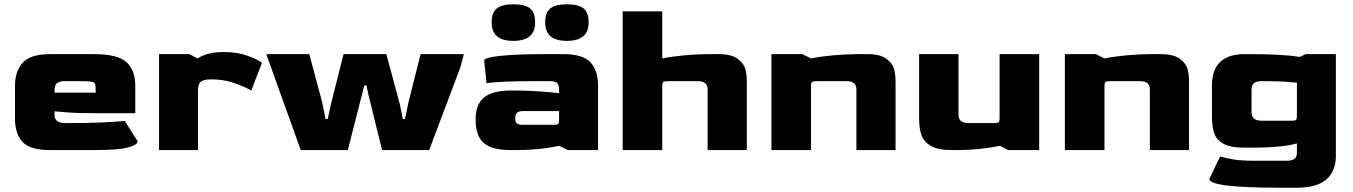

<svg xmlns="http://www.w3.org/2000/svg" viewBox="-20 -701 6321 897"><path d="M50 -149V-300Q50 -368 86 -408Q122 -448 213 -448H420Q530 -448 571 -410.5Q612 -373 612 -300V-172H437Q334 -172 287.5 -176.5Q241 -181 235 -181V-166Q234 -126 283 -126H314Q453 -126 563 -136L623 -41Q623 -24 577.5 -12Q532 0 426 0H213Q120 0 85 -38Q50 -76 50 -149ZM427 -268V-282Q427 -304 423 -311Q419 -318 403.5 -320Q388 -322 341 -322H283Q258 -322 246.5 -312.5Q235 -303 235 -282V-268Z M723 -448H865L903 -428Q949 -458 1025 -458Q1089 -458 1136.5 -440.5Q1184 -423 1204 -408L1154 -278Q1127 -294 1077 -312Q1027 -330 974 -330H963Q932 -330 918.5 -319.5Q905 -309 905 -279V0H723Z M1224 -448H1425L1485 -224L1501 -145H1511L1526 -214L1585 -448H1785L1848 -214L1862 -145H1872L1889 -226L1945 -448H2147L2131 -387L1985 0H1765L1702 -255L1692 -302H1682L1605 0H1385Z M2202 -143Q2202 -213 2241 -245.5Q2280 -278 2366 -278H2397Q2474 -278 2592 -266V-282Q2592 -302 2584 -312Q2576 -322 2544 -322H2494Q2305 -322 2253 -312L2242 -418Q2242 -432 2317 -440Q2392 -448 2512 -448H2612Q2704 -448 2739 -409.5Q2774 -371 2774 -300V0H2632L2593 -20Q2502 0 2396 0H2366Q2278 0 2240 -33Q2202 -66 2202 -143ZM2562 -118Q2578 -118 2583.5 -119.5Q2589 -121 2590.5 -126.5Q2592 -132 2592 -147V-182H2424Q2404 -182 2395.5 -174.5Q2387 -167 2387 -148Q2387 -130 2395 -124Q2403 -118 2424 -118ZM2527 -596Q2527 -643 2551.5 -662Q2576 -681 2628 -681Q2682 -681 2706 -662Q2730 -643 2730 -596Q2730 -510 2628 -510Q2527 -510 2527 -596ZM2277 -596Q2277 -643 2301.5 -662Q2326 -681 2378 -681Q2432 -681 2456 -662Q2480 -643 2480 -596Q2480 -510 2378 -510Q2277 -510 2277 -596Z M2889 -648H3074V-428Q3118 -437 3177 -442.5Q3236 -448 3287 -448H3337Q3397 -448 3426 -426.5Q3455 -405 3462 -378.5Q3469 -352 3469 -320V0H3286V-282Q3286 -303 3274.5 -312.5Q3263 -322 3238 -322H3104Q3085 -322 3079.5 -318.5Q3074 -315 3074 -300V0H2889Z M3584 -448H3729L3769 -428Q3812 -437 3871.5 -442.5Q3931 -448 3982 -448H4032Q4092 -448 4121 -426.5Q4150 -405 4157 -378.5Q4164 -352 4164 -320V0H3981V-282Q3981 -303 3969.5 -312.5Q3958 -322 3933 -322H3799Q3780 -322 3774.5 -318.5Q3769 -315 3769 -300V0H3584Z M4274 -148V-448H4458V-166Q4458 -145 4470 -135.5Q4482 -126 4506 -126H4620Q4636 -126 4641.5 -127.5Q4647 -129 4648.5 -134.5Q4650 -140 4650 -156V-448H4835V0H4690L4652 -20Q4556 0 4455 0H4426Q4363 0 4329.5 -19Q4296 -38 4285 -69.5Q4274 -101 4274 -148Z M4955 -448H5100L5140 -428Q5183 -437 5242.5 -442.5Q5302 -448 5353 -448H5403Q5463 -448 5492 -426.5Q5521 -405 5528 -378.5Q5535 -352 5535 -320V0H5352V-282Q5352 -303 5340.5 -312.5Q5329 -322 5304 -322H5170Q5151 -322 5145.5 -318.5Q5140 -315 5140 -300V0H4955Z M5630 135 5680 30Q5708 38 5743 44Q5778 50 5840 50H5991Q6017 50 6028.5 40.5Q6040 31 6039 10V-31Q5969 -11 5823 -11H5794Q5731 -11 5697.5 -28.5Q5664 -46 5653 -77.5Q5642 -109 5642 -160V-300Q5642 -448 5794 -448H5824Q5975 -448 6053 -435L6079 -448H6221V28Q6221 98 6177 137Q6133 176 6039 176H5959Q5630 176 5630 135ZM6008 -137Q6024 -137 6030 -138.5Q6036 -140 6037.5 -145.5Q6039 -151 6039 -167V-315L6011 -317Q5958 -322 5886 -322H5875Q5850 -322 5838.5 -312.5Q5827 -303 5827 -282V-177Q5826 -137 5875 -137Z"/></svg>

Font: Gold Bold
Style: Regular
Weight: 400
Designer: jaiki
Version: Version 1.000